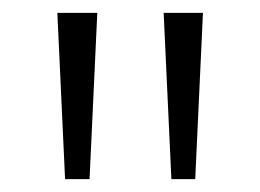

<svg xmlns="http://www.w3.org/2000/svg" viewBox="-20 -734 404 298"><path d="M131 -714 119 -456H81L69 -714ZM295 -714 283 -456H246L234 -714Z"/></svg>

Font: Noto Sans Symbols Light
Style: Regular
Weight: 300
Version: Version 2.002